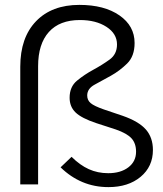

<svg xmlns="http://www.w3.org/2000/svg" viewBox="-20 -755 668 786"><path d="M337 -364Q337 -345 351 -333Q365 -321 405 -307L482 -281Q548 -258 577 -225Q606 -192 606 -141Q606 -73 555.5 -31Q505 11 424 11Q367 11 318 -9.5Q269 -30 228 -70L273 -113Q307 -79 343.5 -62.5Q380 -46 423 -46Q474 -46 505.5 -70Q537 -94 537 -134Q537 -168 518.5 -188.5Q500 -209 454 -225L374 -251Q314 -271 289.5 -294.5Q265 -318 265 -355Q265 -400 295.5 -425Q326 -450 362 -469.5Q398 -489 428.5 -511Q459 -533 459 -573Q459 -617 416 -645Q373 -673 307 -673Q224 -673 180 -624Q136 -575 136 -484V0H63V-482Q63 -601 127.5 -668Q192 -735 305 -735Q407 -735 469 -692Q531 -649 531 -579Q531 -525 500.5 -495Q470 -465 434 -445Q398 -425 367.5 -408.5Q337 -392 337 -364Z"/></svg>

Font: Red Hat Display
Style: Regular
Weight: 400
Designer: Pentagram / MCKL
Foundry: Pentagram / MCKL
Version: Version 1.003; Red Hat Display